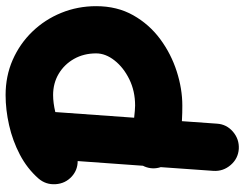

<svg xmlns="http://www.w3.org/2000/svg" viewBox="-113 -668 865 679"><g transform="rotate(-90 319.5 -328.5)"><path d="M35.2 -506.8Q9.8 -529.8 7.6 -564.5Q5.4 -599.1 27.8 -625Q63 -665 112.1 -690.7Q161.1 -716.3 216.1 -728.8Q271 -741.2 322.8 -741.2Q390.1 -741.2 447.3 -716.1Q504.4 -690.9 547.1 -646.7Q589.8 -602.5 613.5 -544.4Q637.2 -486.3 637.2 -420.9Q637.2 -346.7 605 -289.8Q572.8 -232.9 520.5 -194.3Q468.3 -155.8 406.5 -136Q344.7 -116.2 285.6 -116.2Q273.9 -116.2 260 -116.5Q246.1 -116.7 230.5 -117.7L221.7 5.9Q219.7 40 193.4 62.7Q167 85.4 132.3 83.5Q98.1 81.1 75.4 54.7Q52.7 28.3 54.7 -5.9L67.9 -192.4Q58.6 -221.2 69.8 -249Q71.3 -252.4 72.8 -255.4L89.4 -486.3Q58.1 -486.3 35.2 -506.8ZM322.8 -573.2Q295.4 -573.2 262.7 -565.4L242.7 -286.6Q255.4 -285.2 266.8 -284.2Q278.3 -283.2 285.6 -283.2Q336.9 -283.2 378.7 -303.7Q420.4 -324.2 445.3 -356Q470.2 -387.7 470.2 -420.9Q470.2 -464.8 450.7 -499.3Q431.2 -533.7 397.9 -553.5Q364.7 -573.2 322.8 -573.2Z"/></g></svg>

Font: Mikhak-DS2-FD Black
Style: Regular
Weight: 900
Designer: Amin Abedi
Version: Version 3.2